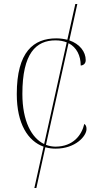

<svg xmlns="http://www.w3.org/2000/svg" viewBox="-20 -734 488 961"><path d="M152 207H162L207 3C224 8 241 10 259 10C358 10 413 -53 413 -88C413 -100 410 -108 402 -114C389 -57 346 -1 259 0C242 0 226 -3 210 -9L323 -518C364 -497 384 -455 384 -406C399 -407 409 -417 409 -433C409 -475 379 -514 327 -532L367 -714H357L317 -535C301 -539 282 -542 262 -542C148 -542 64 -475 64 -263C64 -114 120 -28 198 0ZM92 -264C92 -467 160 -532 258 -532C280 -532 298 -528 314 -522L201 -13C138 -43 92 -128 92 -264Z"/></svg>

Font: Noto Serif Display Thin
Style: Regular
Weight: 100
Designer: Monotype Design Team
Foundry: Monotype Imaging Inc.
Version: Version 2.009